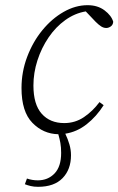

<svg xmlns="http://www.w3.org/2000/svg" viewBox="-20 -505 457 741"><path d="M76 206 84 184Q104 191 126 191Q165 191 190.5 164.5Q216 138 216 85Q216 63 213 46.5Q210 30 205 13Q147 12 105 -31Q63 -74 63 -165Q63 -228 85 -286Q107 -344 143.5 -388.5Q180 -433 225.5 -459Q271 -485 318 -485Q357 -485 383.5 -465Q410 -445 417 -421Q416 -409 407.5 -403Q399 -397 390 -397Q380 -397 370.5 -403Q361 -409 349 -421L311 -461Q269 -454 232 -427.5Q195 -401 167.5 -360.5Q140 -320 124.5 -272Q109 -224 109 -175Q109 -102 141 -66Q173 -30 228 -30Q270 -30 304 -53Q338 -76 364 -111L380 -99Q352 -55 314.5 -25.5Q277 4 232 11Q242 32 248 52.5Q254 73 254 94Q254 149 221.5 182.5Q189 216 127 216Q111 216 98.5 213Q86 210 76 206Z"/></svg>

Font: Source Serif Pro Light
Style: Italic
Weight: 300
Italic angle: -12°
Designer: Frank Grießhammer
Foundry: Adobe Systems Incorporated
Version: Version 3.001;hotconv 1.0.111;makeotfexe 2.5.65597